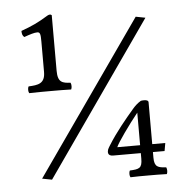

<svg xmlns="http://www.w3.org/2000/svg" viewBox="-52 -691 764 821"><g transform="rotate(-5 330.0 -280.5)"><path d="M557 -601 98 54 140 62 598 -593ZM528 -191.7V-52H430C436.5 -69.5 488.8 -143.2 528 -191.7ZM528 6C528 47 515 50 475 52C470 60 471 75 475 81C505 80 517.7 80 553 80C582.6 80 601 80 631 81C635 74 635 60 631 52C597 50 580 47 580 6V-18H630L636 -52H580V-232C580 -240.9 567.6 -242 561.3 -242C558 -242 548.7 -241.5 547.6 -240.8C532.3 -231.7 520.9 -220.5 511.9 -210C476.8 -169 433 -116.8 399.8 -63C396.4 -57.5 393.2 -52.5 390.3 -46.2C387.7 -38.2 382.6 -18 409.2 -18H528ZM132 -571C144 -571 146 -562 146 -530V-400C146 -349 115 -346 75 -344C70 -336 71 -321 75 -315C105 -316 135.7 -316 171 -316C204 -316 225 -316 255 -315C259 -322 259 -336 255 -344C221 -346 200 -349 200 -400V-639C194.7 -644 187.3 -641.9 182 -639C138 -612 112 -600 65 -583C65 -571 67.1 -562.1 75 -556C100 -565 119 -571 132 -571Z"/></g></svg>

Font: Libertinus Serif
Style: Regular
Weight: 400
Designer: Philipp H. Poll
Foundry: Khaled Hosny
Version: Version 6.2